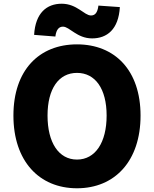

<svg xmlns="http://www.w3.org/2000/svg" viewBox="-20 -996 826 1030"><path d="M393 14C596 14 734 -132 734 -376C734 -619 596 -758 393 -758C190 -758 52 -620 52 -376C52 -132 190 14 393 14ZM393 -140C295 -140 235 -231 235 -376C235 -520 295 -605 393 -605C491 -605 552 -520 552 -376C552 -231 491 -140 393 -140ZM474 -790C554 -790 616 -838 623 -958L508 -966C503 -925 488 -913 468 -913C432 -913 393 -976 311 -976C231 -976 170 -927 163 -809L277 -800C282 -840 298 -853 318 -853C353 -853 393 -790 474 -790Z"/></svg>

Font: Noto Sans CJK KR Black
Style: Regular
Weight: 900
Designer: Ryoko NISHIZUKA (kana & ideographs); Paul D. Hunt (Latin, Greek & Cyrillic); Wenlong ZHANG (bopomofo); Sandoll Communica
Foundry: Adobe Systems Incorporated
Version: Version 1.004;PS 1.004;hotconv 1.0.82;makeotf.lib2.5.63406